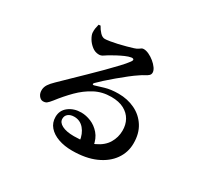

<svg xmlns="http://www.w3.org/2000/svg" viewBox="-163 -988 1326 1256"><g transform="rotate(30 500.0 -360.0)"><path d="M265.4 -756.3 251.3 -754.7Q246.6 -736.6 244.4 -722.1Q242.3 -707.6 243.3 -690.1Q244.7 -672.7 259.1 -648.2Q273.5 -623.8 297.3 -605.2Q321 -586.5 349.9 -586.5Q366 -586.5 379.4 -595.8Q392.9 -605 406.9 -613.6Q426.2 -625.3 450.9 -638.3Q475.5 -651.4 500.3 -662.4Q525.2 -673.3 543.8 -676.3Q556.2 -678.3 561.3 -672.4Q566.3 -666.5 553.3 -649.7Q537.9 -628.3 505.7 -594.1Q473.5 -560 432.5 -518.5Q391.5 -477 347.2 -434.4Q302.8 -391.8 262.7 -352.5Q222.5 -313.3 193 -284.7Q168.3 -261 156.3 -242.5Q144.2 -224 142.5 -203.5Q140.7 -175.4 154.3 -157.5Q167.9 -139.7 184.4 -138.9Q202.6 -138.2 213.8 -146.6Q225.1 -155 243.3 -178.1Q286 -233.6 333.3 -281.1Q380.6 -328.6 436.3 -358.2Q491.9 -387.9 560.5 -387.9Q618.4 -387.9 656.8 -367.3Q695.2 -346.8 714.6 -311.7Q734.1 -276.6 733.5 -231.9Q733.3 -181.9 707.5 -138.5Q681.8 -95.2 625.2 -68.8Q568.6 -42.4 475.5 -42.4Q418.4 -42.4 385.9 -59.2Q353.3 -75.9 353.3 -103.9Q353.3 -127.4 370.4 -140.8Q387.4 -154.2 415.6 -154.2Q459.7 -154.2 489 -120.1Q518.3 -86 525.3 -30.6L619.6 -48.3Q610.8 -103.3 581.8 -136.8Q552.8 -170.2 515.3 -185.6Q477.7 -201.1 441.6 -201.1Q386.2 -201.1 347.3 -171.4Q308.5 -141.8 308.5 -91.9Q308.5 -48.7 335 -18Q361.5 12.7 407.6 29.1Q453.7 45.5 511.6 45.5Q615.3 45.5 688 13.2Q760.6 -19.1 799 -73.8Q837.5 -128.4 837.7 -195.7Q838.3 -270.7 804.8 -323.1Q771.4 -375.6 715.2 -402.6Q659 -429.6 591.3 -429.6Q533.4 -429.6 491.1 -416.9Q448.8 -404.2 423.9 -396.5Q416.4 -394.2 413.3 -398.6Q410.2 -402.9 418.6 -411.3Q433 -426.2 460.6 -451.2Q488.2 -476.2 521.8 -504.4Q555.3 -532.6 588.1 -558.3Q620.9 -584.1 645.7 -600.1Q662.2 -612 677.9 -619.7Q693.5 -627.4 703.9 -636.7Q714.3 -645.9 714.3 -659.5Q714.3 -675.5 701.5 -693.8Q688.6 -712 668.9 -728.2Q649.1 -744.4 627.4 -754.6Q605.7 -764.8 587.9 -764.8Q577.8 -764.8 571.6 -760.5Q565.4 -756.2 556.5 -749.9Q547.7 -743.6 528 -737.2Q507.6 -731.1 480.3 -723.4Q453 -715.8 424.1 -709.2Q395.2 -702.7 370.7 -698.7Q346.2 -694.6 332.6 -694.6Q313.6 -694.6 295.7 -713.6Q277.8 -732.6 265.4 -756.3Z"/></g></svg>

Font: Noto Serif KR
Style: Regular
Weight: 200
Designer: Ryoko NISHIZUKA 西塚涼子 (kana & ideographs); Frank Grießhammer (Latin, Greek & Cyrillic); Wenlong ZHANG 张文龙 (bopomofo); San
Foundry: Adobe
Version: Version 2.001;hotconv 1.1.0;makeotfexe 2.6.0